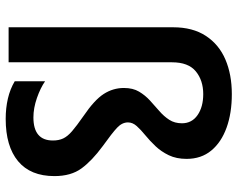

<svg xmlns="http://www.w3.org/2000/svg" viewBox="-98 -706 815 658"><g transform="rotate(90 309.0 -377.5)"><path d="M525 -610Q525 -575 512.5 -549Q500 -523 481.5 -503.5Q463 -484 444 -468.5Q425 -453 412.5 -439Q400 -425 400 -409Q400 -389 418 -372Q436 -355 482 -322Q531 -286 557.5 -250Q584 -214 584 -157Q584 -75 533 -32.5Q482 10 388 10Q351 10 318.5 2.5Q286 -5 259 -21V-125Q282 -109 316.5 -97Q351 -85 383 -85Q462 -85 462 -152Q462 -172 455 -187Q448 -202 430 -217.5Q412 -233 379 -256Q323 -294 302.5 -326Q282 -358 282 -395Q282 -426 294.5 -447Q307 -468 325 -484.5Q343 -501 361 -516.5Q379 -532 391 -550.5Q403 -569 403 -594Q403 -628 375 -647.5Q347 -667 303 -667Q256 -667 225 -641.5Q194 -616 194 -560V0H74V-564Q74 -631 103.5 -676Q133 -721 184.5 -743Q236 -765 303 -765Q368 -765 418 -747Q468 -729 496.5 -694.5Q525 -660 525 -610Z"/></g></svg>

Font: Noto Sans Malayalam SemiCondensed SemiBold
Style: Regular
Weight: 600
Width: 4
Designer: Jelle Bosma - Monotype Design Team
Foundry: Monotype Imaging Inc.
Version: Version 2.104; ttfautohint (v1.8.4.7-5d5b)